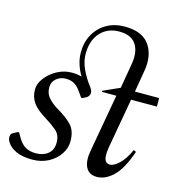

<svg xmlns="http://www.w3.org/2000/svg" viewBox="-111 -849 896 957"><g transform="rotate(15 336.5 -370.0)"><path d="M141 10Q90 10 58 -4.5Q26 -19 12 -41Q6 -50 4 -56Q2 -62 2 -69Q2 -75 4 -81.5Q6 -88 14 -92L36 -104H43L60 -75Q75 -50 96.5 -37.5Q118 -25 150 -25Q188 -25 212.5 -45Q237 -65 237 -103Q237 -143 211.5 -164.5Q186 -186 155 -205Q106 -234 85 -263Q64 -292 64 -332Q64 -361 86 -390.5Q108 -420 144 -440Q180 -460 220 -460Q250 -460 272 -453Q257 -477 247 -507Q237 -537 237 -570Q237 -622 260 -663Q283 -704 323.5 -727Q364 -750 416 -750Q507 -750 544 -697Q581 -644 567 -562L548 -450H673V-406H540L495 -152Q487 -104 494 -85Q501 -66 520 -66Q542 -66 569 -92Q596 -118 618 -167L631 -161Q598 -66 557.5 -28Q517 10 474 10Q433 10 417 -22Q401 -54 411 -108L464 -406H390V-412L475 -450L497 -579Q508 -643 483 -681Q458 -719 396 -719Q336 -719 299 -678.5Q262 -638 262 -568Q262 -531 279.5 -492Q297 -453 329 -411Q338 -398 338 -386Q338 -379 334 -372Q330 -365 323 -361L304 -351H297L275 -382Q261 -402 243.5 -412.5Q226 -423 200 -423Q171 -423 150.5 -405.5Q130 -388 130 -360Q130 -328 149.5 -306.5Q169 -285 195 -269Q249 -238 275.5 -209Q302 -180 302 -127Q302 -92 281 -60.5Q260 -29 223.5 -9.5Q187 10 141 10Z"/></g></svg>

Font: Spectral SC
Style: Italic
Weight: 400
Italic angle: -10°
Designer: Jean-Baptiste Levee
Foundry: Production Type
Version: Version 2.001